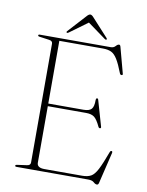

<svg xmlns="http://www.w3.org/2000/svg" viewBox="-94 -916 766 1001"><g transform="rotate(10 289.0 -415.5)"><path d="M53 -695Q53 -700 61 -700H436.5Q451.5 -700 460.5 -710.2Q469.5 -720.5 477 -720.5Q483 -720.5 485.5 -711L522 -575Q524.5 -567.5 517.5 -566.5Q510.5 -566 507.5 -573Q489 -621 474 -645.2Q459 -669.5 441.5 -677.8Q424 -686 397 -686H166.5V-354H352.5Q383 -354 395 -367Q407 -380 406.5 -415.5Q406.5 -423.5 411.5 -424.5Q417.5 -427 420 -416.5L458.5 -283Q461 -275 454.5 -274Q449 -273 445.5 -279.5Q428.5 -316 413.2 -328Q398 -340 369.5 -340H166.5V-40.5Q166.5 -14 206.5 -14H406Q434 -14 452 -23.8Q470 -33.5 486.2 -65Q502.5 -96.5 526 -160.5Q528.5 -167.5 533.5 -167.5Q541 -167.5 538.5 -157L499 7.5Q496.5 18 489.5 18Q480.5 18 471 9Q461.5 0 440.5 0H61Q53 0 53 -5Q53 -10 62 -11L112 -18Q131.5 -20 131.5 -35.5V-664.5Q131.5 -680 112 -682L62 -689Q53 -690 53 -695ZM407 -734.5Q403.5 -732.5 397.5 -737L302 -806.5L207 -737Q200.5 -732.5 197.5 -734.5Q193 -737.5 198.5 -743.5L283.5 -836.5Q294 -849 302.5 -849Q310.5 -849 321 -836.5L406 -743.5Q411 -737.5 407 -734.5Z"/></g></svg>

Font: Fraunces 72pt S000 Thin
Style: Regular
Weight: 100
Version: Version 1.000; ttfautohint (v1.8.3)